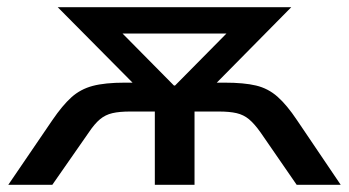

<svg xmlns="http://www.w3.org/2000/svg" viewBox="-20 -512 967 532"><path d="M3 0 125 -179Q153 -220 178 -242.5Q203 -265 237 -274Q271 -283 326 -283H398L374 -256L140 -492H787L554 -256L529 -283H602Q656 -283 689.5 -275Q723 -267 749 -244Q775 -221 803 -179L924 0H802L702 -145Q685 -169 670 -181.5Q655 -194 635.5 -198.5Q616 -203 586 -203H519V0H409V-203H341Q311 -203 291.5 -198.5Q272 -194 257 -181.5Q242 -169 226 -145L125 0ZM462 -275H465L640 -452L642 -419H285L287 -452Z"/></svg>

Font: Nunito Sans 10pt SemiExpanded SemiBold
Style: Regular
Weight: 600
Width: 6
Designer: Vernon Adams
Foundry: Vernon Adams
Version: Version 3.101;gftools[0.9.27]